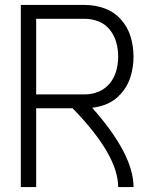

<svg xmlns="http://www.w3.org/2000/svg" viewBox="-20 -755 615 775"><path d="M64 0V-735H323Q364 -735 402.5 -721Q441 -707 468.5 -676Q496 -645 507.5 -606Q519 -567 519 -526.5Q519 -486 507.5 -447Q496 -408 468.5 -377Q441 -346 403 -332Q378 -323 352 -320Q519 -132 519 0H457Q457 -129 273 -318H126V0ZM126 -374H323Q352 -374 379 -385.5Q406 -397 424 -419.5Q442 -442 449.5 -470Q457 -498 457 -526.5Q457 -555 449.5 -583Q442 -611 424 -634Q406 -657 379 -668Q352 -679 323 -679H126Z"/></svg>

Font: Jozsika Light
Style: Regular
Weight: 300
Monospace: yes
Designer: Belleve Invis
Foundry: Belleve Invis
Version: 2.1.0